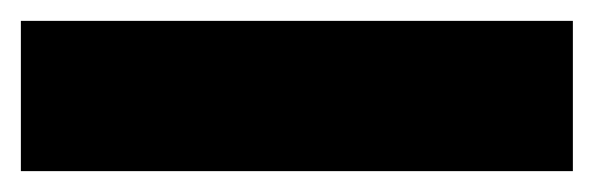

<svg xmlns="http://www.w3.org/2000/svg" viewBox="-20 19 569 184"><path d="M0 183H529V39H0Z"/></svg>

Font: MV Cash Black
Style: Regular
Weight: 900
Designer: Rodrigo Fuenzalida
Foundry: fragTYPE
Version: Version 1.100;Glyphs 3.1.2 (3151)